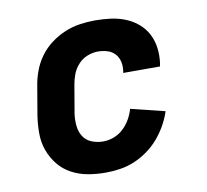

<svg xmlns="http://www.w3.org/2000/svg" viewBox="-65 -599 730 678"><g transform="rotate(-10 300.0 -260.0)"><path d="M262 8Q229 8 198 2.5Q167 -3 140 -17.5Q113 -32 94 -55.5Q75 -79 64.5 -108Q54 -137 54 -169.5Q54 -202 59 -234L76 -334Q80 -361 90 -388Q100 -415 117 -438.5Q134 -462 158 -480Q182 -498 208.5 -509Q235 -520 262.5 -524Q290 -528 317 -528Q345 -528 372.5 -524.5Q400 -521 425 -511Q450 -501 470 -484Q490 -467 502 -444Q514 -421 517.5 -393.5Q521 -366 517 -338L515 -328H383L384 -332Q387 -350 383.5 -367Q380 -384 369 -396Q358 -408 342 -413Q326 -418 308 -418Q289 -418 270 -410.5Q251 -403 237 -387.5Q223 -372 216 -353.5Q209 -335 206 -316L189 -216Q186 -195 188 -173.5Q190 -152 200.5 -135Q211 -118 230.5 -110Q250 -102 272 -102Q291 -102 310 -109Q329 -116 344 -130Q359 -144 369.5 -162Q380 -180 385 -199L507 -169Q499 -144 485.5 -120Q472 -96 454 -75Q436 -54 413 -37.5Q390 -21 365 -10.5Q340 0 313.5 4Q287 8 262 8Z"/></g></svg>

Font: Iosevka HT Extrabold Extended
Style: Italic
Weight: 800
Width: 7
Italic angle: -9°
Monospace: yes
Designer: Belleve Invis
Foundry: Belleve Invis
Version: Version 32.3.0; ttfautohint (v1.8.4)